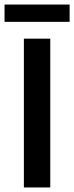

<svg xmlns="http://www.w3.org/2000/svg" viewBox="-22 -824 326 844"><path d="M83 0V-654H199V0ZM-2 -728V-804H284V-728Z"/></svg>

Font: Giro Sans Semibold
Style: Regular
Weight: 600
Designer: Paul D. Hunt
Foundry: Adobe Systems Incorporated
Version: Version 1.000;PS 1.0;hotconv 1.0.88;makeotf.lib2.5.647800